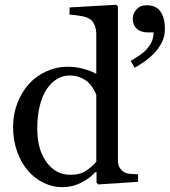

<svg xmlns="http://www.w3.org/2000/svg" viewBox="-20 -776 716 810"><path d="M562.5 -8.8 394.5 2 387.2 -4.9V-49.8L383.3 -50.8Q357.9 -22.5 320.6 -4.4Q283.2 13.7 243.7 13.7Q202.6 13.7 164.3 -4.6Q126 -22.9 97.7 -56.2Q68.8 -89.8 52 -137.2Q35.2 -184.6 35.2 -241.7Q35.2 -293.9 53.2 -340.8Q71.3 -387.7 103 -422.9Q132.8 -455.6 176 -475.1Q219.2 -494.6 264.2 -494.6Q297.9 -494.6 330.3 -486.1Q362.8 -477.5 386.2 -464.4V-631.8Q386.2 -652.3 379.4 -669.2Q372.6 -686 360.4 -694.8Q346.7 -704.1 323.5 -708.3Q300.3 -712.4 273.4 -714.4V-744.6L470.2 -755.9L477.5 -748.5V-99.1Q477.5 -82 484.1 -70.1Q490.7 -58.1 503.4 -49.8Q512.7 -43.9 530.3 -42.5Q547.9 -41 562.5 -40.5ZM386.2 -93.3V-375Q382.3 -387.7 373.5 -402.3Q364.7 -417 351.6 -429.2Q337.4 -441.4 318.4 -449.5Q299.3 -457.5 273.9 -457.5Q244.6 -457.5 220 -442.4Q195.3 -427.2 176.3 -398.9Q158.2 -371.6 147.7 -329.3Q137.2 -287.1 137.2 -235.8Q137.2 -194.8 145 -161.4Q152.8 -127.9 171.4 -99.1Q188.5 -71.8 215.1 -55.2Q241.7 -38.6 278.3 -38.6Q317.4 -38.6 343 -55.7Q368.7 -72.8 386.2 -93.3ZM675.8 -654.3Q675.8 -622.1 661.9 -595.5Q647.9 -568.8 628.4 -549.3Q608.9 -529.3 585.4 -513.4Q562 -497.6 547.9 -490.2L531.2 -519Q551.3 -530.8 569.6 -543.2Q587.9 -555.7 597.7 -566.9Q610.8 -581.5 618.7 -597.4Q626.5 -613.3 628.4 -639.2H605Q574.2 -639.2 557.1 -654.8Q540 -670.4 540 -698.2Q540 -718.3 555.7 -736.1Q571.3 -753.9 598.1 -753.9Q639.6 -753.9 657.7 -726.3Q675.8 -698.7 675.8 -654.3Z"/></svg>

Font: UniBurma_GGSerif
Style: Book
Weight: 400
Designer: Victor San Kho Lin (for Burmese only and related typography optimization with it)
Foundry: http://www.unimm.org
Version: 2.0